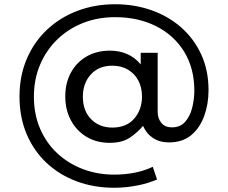

<svg xmlns="http://www.w3.org/2000/svg" viewBox="-20 -674 1074 906"><path d="M519 212Q422 212 340 181Q258 150 198 93Q138 36 105 -43Q72 -122 72 -218Q72 -316 106.5 -396.5Q141 -477 202.5 -534.5Q264 -592 346 -623Q428 -654 523 -654Q614 -654 694 -626Q774 -598 834.5 -545Q895 -492 929.5 -417Q964 -342 964 -248Q964 -183 943.5 -126.5Q923 -70 882 -36Q841 -2 777 -2Q734 -2 702.5 -22.5Q671 -43 655 -80Q630 -50 593.5 -25Q557 0 498 0Q435 0 388 -28.5Q341 -57 314.5 -106.5Q288 -156 288 -219Q288 -282 314.5 -331Q341 -380 388.5 -407.5Q436 -435 499 -435Q544 -435 581 -418.5Q618 -402 644 -370V-425H724V-147Q724 -115 741.5 -94Q759 -73 791 -73Q831 -73 854 -99.5Q877 -126 887 -166Q897 -206 897 -246Q897 -352 849 -430Q801 -508 716.5 -550.5Q632 -593 523 -593Q441 -593 371.5 -565.5Q302 -538 250 -487.5Q198 -437 169 -368.5Q140 -300 140 -218Q140 -134 169.5 -66Q199 2 251 50Q303 98 371.5 124Q440 150 519 150Q569 150 615 141Q661 132 701 113L721 173Q702 181 680.5 188Q659 195 634 200Q577 212 519 212ZM510 -72Q577 -72 613.5 -114.5Q650 -157 650 -218Q650 -261 633 -293.5Q616 -326 584.5 -345Q553 -364 510 -364Q446 -364 408.5 -322.5Q371 -281 371 -218Q371 -151 410 -111.5Q449 -72 510 -72Z"/></svg>

Font: Rethink Sans
Style: Regular
Weight: 400
Designer: The Rethink Sans project authors (Hans Thiessen). DM Sans designed by Colophon Foundry.
Foundry: Rethink Communications LLC
Version: Version 1.001